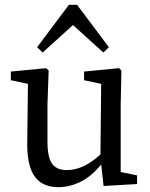

<svg xmlns="http://www.w3.org/2000/svg" viewBox="-20 -764 623 797"><path d="M549 0 410 8 400 -81Q359 -31 313.5 -9Q268 13 223 13Q193 13 168.5 3.5Q144 -6 127 -27.5Q110 -49 101.5 -83Q93 -117 93 -167L96 -416L25 -431V-467L172 -481L182 -471L177 -331V-176Q177 -110 196.5 -84Q216 -58 257 -58Q327 -58 397 -123L400 -416L329 -431V-467L474 -481L484 -471L481 -331V-50L549 -36ZM409 -546 283 -660 157 -546 134 -568 266 -744H300L432 -568Z"/></svg>

Font: Source Serif Pro
Style: Regular
Weight: 400
Designer: Frank Grießhammer
Foundry: Adobe Systems Incorporated
Version: Version 2.000;PS 1.000;hotconv 16.6.51;makeotf.lib2.5.65220